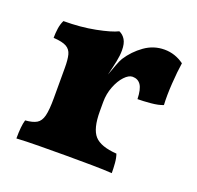

<svg xmlns="http://www.w3.org/2000/svg" viewBox="-91 -564 681 664"><g transform="rotate(20 249.5 -232.0)"><path d="M272 -184Q272 -120 294.5 -95Q317 -70 376 -66Q381 -52 382.5 -33Q384 -14 384 3Q356 1 309 0.5Q262 0 217 0Q168 0 116 0.5Q64 1 33 3Q33 -43 40 -66Q67 -68 81.5 -76.5Q96 -85 101.5 -107Q107 -129 107 -172V-284Q107 -314 102.5 -331.5Q98 -349 83 -357.5Q68 -366 35 -368Q35 -385 37.5 -402.5Q40 -420 47 -434Q110 -434 163.5 -444.5Q217 -455 241 -467Q255 -461 263.5 -447Q272 -433 272 -408Q272 -389 267.5 -367Q263 -345 255 -313Q262 -332 269 -351Q276 -370 282 -380Q304 -414 337 -437.5Q370 -461 410 -461Q449 -461 482 -437Q477 -405 474 -359.5Q471 -314 473 -280Q456 -273 428 -270.5Q400 -268 380 -268Q379 -304 368.5 -319.5Q358 -335 338 -335Q324 -335 308.5 -318.5Q293 -302 282.5 -275Q272 -248 272 -218Z"/></g></svg>

Font: Vollkorn ExtraBold
Style: Regular
Weight: 800
Designer: Friedrich Althausen
Foundry: Friedrich Althausen
Version: Version 5.000; ttfautohint (v1.8.3)